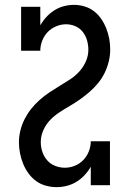

<svg xmlns="http://www.w3.org/2000/svg" viewBox="-20 -763 540 791"><path d="M214 8Q191 8 169 2Q147 -4 129 -17Q111 -30 97.5 -48.5Q84 -67 75.5 -88Q67 -109 62.5 -131.5Q58 -154 58 -176Q58 -201 64 -225.5Q70 -250 81.5 -272.5Q93 -295 108.5 -314.5Q124 -334 143 -351Q162 -368 183 -382Q204 -396 225.5 -409Q247 -422 268 -435.5Q289 -449 306 -467.5Q323 -486 333.5 -509.5Q344 -533 344 -558Q344 -578 338.5 -597Q333 -616 321 -631.5Q309 -647 290.5 -655Q272 -663 252 -663Q231 -663 211 -654.5Q191 -646 176.5 -631Q162 -616 154 -595.5Q146 -575 146 -554H67V-735H146V-659Q157 -678 171.5 -693.5Q186 -709 204 -720.5Q222 -732 243 -737.5Q264 -743 285 -743Q307 -743 328.5 -736.5Q350 -730 367.5 -716.5Q385 -703 397.5 -684.5Q410 -666 418 -645.5Q426 -625 430 -603.5Q434 -582 434 -559Q434 -534 428 -509.5Q422 -485 411 -462.5Q400 -440 384 -420.5Q368 -401 349 -384.5Q330 -368 309.5 -353.5Q289 -339 267.5 -326.5Q246 -314 224.5 -300Q203 -286 186 -268Q169 -250 158.5 -226.5Q148 -203 148 -178Q148 -157 154.5 -137.5Q161 -118 174.5 -102.5Q188 -87 207.5 -79.5Q227 -72 247 -72Q268 -72 288 -80Q308 -88 323 -103.5Q338 -119 346 -139.5Q354 -160 354 -181H433V0H354V-76Q343 -57 328 -41Q313 -25 295 -14Q277 -3 256 2.5Q235 8 214 8Z"/></svg>

Font: Iosevka Curly Slab Medium
Style: Regular
Weight: 500
Monospace: yes
Designer: Belleve Invis
Foundry: Belleve Invis
Version: Version 22.1.2; ttfautohint (v1.8.4)